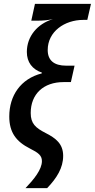

<svg xmlns="http://www.w3.org/2000/svg" viewBox="-20 -780 491 994"><path d="M112 194H224C274 142 307 89 307 27C307 -36 268 -65 217 -91C164 -118 139 -140 139 -195C139 -293 205 -355 309 -355H347L366 -440H323C259 -440 227 -468 227 -521C227 -617 315 -677 411 -677H432L451 -760H161L142 -673H174C202 -673 226 -675 254 -681C174 -657 119 -592 119 -511C119 -458 147 -421 197 -404L196 -400C87 -372 28 -285 28 -177C28 -94 64 -47 135 -11C179 11 197 25 197 54C197 98 155 149 112 194Z"/></svg>

Font: Noto Sans Display SemiCondensed Medium
Style: Italic
Weight: 500
Width: 4
Italic angle: -12°
Designer: Monotype Design Team
Foundry: Monotype Imaging Inc.
Version: Version 1.900